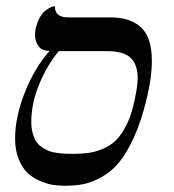

<svg xmlns="http://www.w3.org/2000/svg" viewBox="-20 -577 550 608"><path d="M320.8 -415H166Q127.9 -368.7 103.5 -308.6Q79.1 -248.5 79.1 -191.9Q79.1 -171.4 83.7 -155Q88.4 -138.7 95.2 -128.2Q102.1 -117.7 113.8 -110.1Q125.5 -102.5 135.7 -98.6Q146 -94.7 160.9 -92.8Q175.8 -90.8 185.8 -90.3Q195.8 -89.8 210.9 -89.8Q239.3 -89.8 260.5 -92.8Q281.7 -95.7 305.4 -105.5Q329.1 -115.2 346.4 -132.1Q363.8 -148.9 379.2 -178.5Q394.5 -208 403.8 -249Q416 -302.2 416 -329.1Q416 -372.6 393.6 -393.8Q371.1 -415 320.8 -415ZM185.1 11.2Q165.5 11.2 147 8.3Q128.4 5.4 105.7 -4.4Q83 -14.2 66.7 -29.8Q50.3 -45.4 39.1 -73.5Q27.8 -101.6 27.8 -138.2Q27.8 -207.5 59.1 -285.4Q90.3 -363.3 137.2 -416Q111.8 -416 101.3 -431.4Q90.8 -446.8 90.8 -467.8Q90.8 -476.1 92.8 -485.8Q97.2 -504.9 105 -519.5Q112.8 -534.2 120.8 -541Q128.9 -547.9 136.5 -551.8Q144 -555.7 148.9 -556.6L153.8 -557.1Q153.8 -522 194.8 -522H329.1Q392.6 -522 426.8 -490.2Q460.9 -458.5 460.9 -383.8Q460.9 -332 444.8 -266.1Q428.2 -195.3 404.8 -143.6Q381.3 -91.8 356.9 -62.5Q332.5 -33.2 301.5 -16.1Q270.5 1 244.1 6.1Q217.8 11.2 185.1 11.2Z"/></svg>

Font: Common Serif
Style: Bold Italic
Weight: 700
Italic angle: -12°
Designer: Philipp H. Poll, Khaled Hosny
Foundry: Stefan Peev, Context Ltd.
Version: Version 1.026